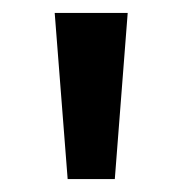

<svg xmlns="http://www.w3.org/2000/svg" viewBox="-20 -734 283 298"><path d="M178.2 -713.9 158.2 -456.1H85L64.9 -713.9Z"/></svg>

Font: f0_32663          
Style: Regular
Weight: 600
Foundry: Ascender Corporation
Version: Version 1.10